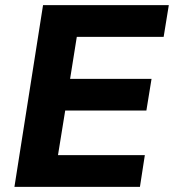

<svg xmlns="http://www.w3.org/2000/svg" viewBox="-20 -725 675 745"><path d="M36 0 147 -705H635L615 -582H278L252 -419H568L548 -296H233L205 -123H542L523 0Z"/></svg>

Font: Nunito Sans 11pt ExtraBold
Style: Italic
Weight: 800
Italic angle: -9°
Version: Version 3.101;gftools[0.9.27]